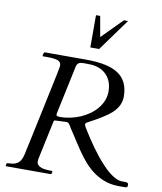

<svg xmlns="http://www.w3.org/2000/svg" viewBox="-100 -1031 936 1111"><g transform="rotate(10 368.0 -475.5)"><path d="M310.1 -313 246.1 -310.1Q239.3 -310.1 237.8 -303.2L189.9 -78.1Q188 -70.3 188 -58.3Q188 -46.4 196.8 -37.8Q205.6 -29.3 219.2 -25.4Q237.8 -19.5 278.8 -19.5Q281.7 -19.5 281.7 -15.6L279.3 -3.9Q277.8 0 274.9 0H13.2Q9.8 0 9.8 -3.9L12.2 -15.6Q14.2 -19.5 24.2 -19.5Q34.2 -19.5 48.6 -21.7Q63 -23.9 74.2 -31.2Q98.1 -46.4 106.9 -89.4Q108.4 -97.2 109.9 -104Q109.9 -104 113.3 -121.1Q115.7 -131.3 119.1 -147Q122.6 -162.6 127.7 -187Q132.8 -211.4 140.4 -246.8Q147.9 -282.2 158.7 -332.8Q169.4 -383.3 183.6 -450.7Q219.2 -616.2 219.2 -625.5Q219.2 -649.4 199.2 -656.5Q179.2 -663.6 137.7 -663.6H112.3Q109.4 -663.6 109.4 -668L112.3 -680.7Q114.7 -688 118.7 -688H361.3Q490.2 -688 549.8 -648.4Q613.3 -606.9 613.3 -515.1Q613.3 -460 565.9 -416.5Q530.3 -383.8 434.1 -333Q420.4 -326.2 420.4 -319.3Q420.4 -312.5 425.8 -303.5Q431.2 -294.4 441.4 -278.1Q451.7 -261.7 465.3 -241Q479 -220.2 495.8 -196.5Q512.7 -172.9 531.5 -149.4Q550.3 -126 570.3 -104.5Q590.3 -83 610.4 -66.4Q654.8 -30.3 687.5 -30.3H700.2Q719.7 -30.3 722.7 -25.9Q725.6 -21.5 725.6 -17.6V-9.8Q725.6 0 710.4 0H673.8Q542.5 0 445.3 -128.9Q416.5 -167.5 397.2 -198.2Q377.9 -229 365.5 -247.1Q353 -265.1 343.8 -280Q334.5 -294.9 332.5 -298.8Q330.6 -302.7 327.6 -305.7Q321.3 -313 310.1 -313ZM379.9 -665 355.5 -665.5Q326.7 -665.5 318.8 -657Q311 -648.4 309.6 -640.6L250 -359.9Q248 -352.1 248 -343.5Q248 -335 273.2 -335Q298.3 -335 329.1 -341.3Q359.9 -347.7 387.9 -359.6Q416 -371.6 440.4 -388.9Q464.8 -406.2 482.4 -427.7Q521 -474.1 521 -528.3Q521 -592.3 482.4 -628.9Q444.8 -665 379.9 -665ZM537.1 -950.2H561.5L424.8 -761.7H373V-951.2H397.5L418.9 -830.6Z"/></g></svg>

Font: Cardo-Italic
Style: Italic
Weight: 400
Italic angle: -12°
Designer: David J. Perry
Foundry: David J. Perry
Version: Version 0.991